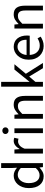

<svg xmlns="http://www.w3.org/2000/svg" viewBox="1234 -1986 764 3271"><g transform="rotate(-90 1615.5 -350.0)"><path d="M46.9 -242.2Q46.9 -300.8 64.5 -348.4Q82 -396 110.8 -429Q139.6 -461.9 177.7 -480Q215.8 -498 257.8 -498Q299.8 -498 330.8 -482.9Q361.8 -467.8 394 -441.9L389.6 -524.9V-711.9H472.7V0H404.8L397.9 -57.1H395Q365.7 -28.8 328.4 -8.3Q291 12.2 248 12.2Q155.8 12.2 101.3 -54Q46.9 -120.1 46.9 -242.2ZM131.8 -243.2Q131.8 -154.8 166.7 -106Q201.7 -57.1 266.1 -57.1Q299.8 -57.1 329.8 -73.5Q359.9 -89.8 389.6 -124V-377.9Q358.9 -405.8 330.3 -417.5Q301.8 -429.2 272 -429.2Q242.7 -429.2 217.3 -415.5Q191.9 -401.9 172.9 -377.4Q153.8 -353 142.8 -319.1Q131.8 -285.2 131.8 -243.2Z M636.2 -485.8H704.1L711.4 -397.9H714.4Q739.3 -443.8 774.7 -470.9Q810.1 -498 852.1 -498Q881.3 -498 904.3 -487.8L888.2 -416Q876.5 -419.9 866.5 -421.9Q856.4 -423.8 841.3 -423.8Q810.1 -423.8 776.6 -398.9Q743.2 -374 718.3 -312V0H636.2Z M1025.4 -585.9Q1001.5 -585.9 984.9 -601.1Q968.3 -616.2 968.3 -639.2Q968.3 -663.1 984.9 -677.5Q1001.5 -691.9 1025.4 -691.9Q1049.3 -691.9 1065.7 -677.5Q1082 -663.1 1082 -639.2Q1082 -616.2 1065.7 -601.1Q1049.3 -585.9 1025.4 -585.9ZM983.4 -485.8H1065.4V0H983.4Z M1228.5 -485.8H1296.4L1303.7 -416H1306.6Q1341.3 -451.2 1379.9 -474.6Q1418.5 -498 1469.7 -498Q1546.4 -498 1582 -450Q1617.7 -401.9 1617.7 -308.1V0H1535.6V-296.9Q1535.6 -366.2 1513.7 -396.5Q1491.7 -426.8 1443.4 -426.8Q1405.3 -426.8 1376.5 -408Q1347.7 -389.2 1310.5 -352.1V0H1228.5Z M1775.4 -711.9H1856.4V-230H1859.4L2066.4 -485.8H2157.2L1994.6 -291L2179.2 0H2089.4L1947.3 -233.9L1856.4 -127.9V0H1775.4Z M2234.4 -242.2Q2234.4 -301.8 2252.9 -349.4Q2271.5 -397 2302 -429.9Q2332.5 -462.9 2371.3 -480.5Q2410.2 -498 2452.1 -498Q2498.5 -498 2534.9 -481.9Q2571.3 -465.8 2595.9 -435.8Q2620.6 -405.8 2633.5 -363.8Q2646.5 -321.8 2646.5 -270Q2646.5 -243.2 2643.6 -225.1H2315.4Q2320.3 -146 2363.8 -100.1Q2407.2 -54.2 2477.5 -54.2Q2512.2 -54.2 2541.7 -64.7Q2571.3 -75.2 2598.1 -91.8L2627.4 -38.1Q2595.2 -18.1 2556.4 -2.9Q2517.6 12.2 2467.3 12.2Q2418.5 12.2 2376 -5.4Q2333.5 -22.9 2302 -55.4Q2270.5 -87.9 2252.4 -135Q2234.4 -182.1 2234.4 -242.2ZM2574.2 -278.8Q2574.2 -354 2542.7 -393.6Q2511.2 -433.1 2454.6 -433.1Q2428.2 -433.1 2404.8 -422.6Q2381.3 -412.1 2362.3 -392.6Q2343.3 -373 2330.8 -344.5Q2318.4 -315.9 2314.5 -278.8Z M2765.6 -485.8H2833.5L2840.8 -416H2843.8Q2878.4 -451.2 2917 -474.6Q2955.6 -498 3006.8 -498Q3083.5 -498 3119.1 -450Q3154.8 -401.9 3154.8 -308.1V0H3072.8V-296.9Q3072.8 -366.2 3050.8 -396.5Q3028.8 -426.8 2980.5 -426.8Q2942.4 -426.8 2913.6 -408Q2884.8 -389.2 2847.7 -352.1V0H2765.6Z"/></g></svg>

Font: Pyidaungsu
Style: Regular
Weight: 400
Designer: Sun Tun
Foundry: MCF
Version: Version 2.053; ttfautohint (v1.8.2)